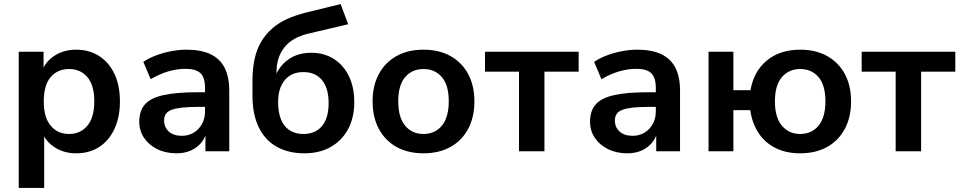

<svg xmlns="http://www.w3.org/2000/svg" viewBox="-20 -743 4718 943"><path d="M72 180V-489H194V-386H184Q199 -437 245.5 -468Q292 -499 354 -499Q418 -499 466.5 -468Q515 -437 542 -380.5Q569 -324 569 -245Q569 -167 542 -109.5Q515 -52 467 -21Q419 10 354 10Q293 10 247 -20.5Q201 -51 185 -100H197V180ZM319 -85Q375 -85 409 -125.5Q443 -166 443 -245Q443 -325 409 -364.5Q375 -404 319 -404Q263 -404 229 -364.5Q195 -325 195 -245Q195 -166 229 -125.5Q263 -85 319 -85Z M847 10Q794 10 752.5 -10.5Q711 -31 687.5 -66Q664 -101 664 -145Q664 -199 692 -230.5Q720 -262 783 -276Q846 -290 952 -290H1002V-218H953Q906 -218 874 -214.5Q842 -211 822.5 -203.5Q803 -196 794.5 -183Q786 -170 786 -151Q786 -118 809 -97Q832 -76 873 -76Q906 -76 931.5 -91.5Q957 -107 972 -134Q987 -161 987 -196V-311Q987 -361 965 -383Q943 -405 891 -405Q850 -405 807 -392.5Q764 -380 720 -354L684 -439Q710 -457 745.5 -470.5Q781 -484 820.5 -491.5Q860 -499 895 -499Q967 -499 1013.5 -477Q1060 -455 1083 -410.5Q1106 -366 1106 -296V0H989V-104H997Q990 -69 969.5 -43.5Q949 -18 918 -4Q887 10 847 10Z M1475 10Q1397 10 1339.5 -22Q1282 -54 1251 -117.5Q1220 -181 1220 -274V-347Q1220 -406 1230.5 -453.5Q1241 -501 1262.5 -537.5Q1284 -574 1315.5 -602Q1347 -630 1388.5 -649Q1430 -668 1482 -681L1653 -723L1690 -624L1491 -577Q1416 -559 1377 -510.5Q1338 -462 1338 -388V-334H1321Q1331 -377 1355.5 -411Q1380 -445 1419 -464.5Q1458 -484 1510 -484Q1556 -484 1594.5 -467Q1633 -450 1661 -418.5Q1689 -387 1704.5 -342.5Q1720 -298 1720 -242Q1720 -165 1689.5 -108.5Q1659 -52 1604 -21Q1549 10 1475 10ZM1470 -85Q1529 -85 1561.5 -124Q1594 -163 1594 -237Q1594 -310 1561.5 -349.5Q1529 -389 1470 -389Q1412 -389 1379 -350Q1346 -311 1346 -242Q1346 -165 1378.5 -125Q1411 -85 1470 -85Z M2060 10Q1984 10 1928 -21Q1872 -52 1841 -109.5Q1810 -167 1810 -245Q1810 -323 1841 -380Q1872 -437 1928 -468Q1984 -499 2060 -499Q2136 -499 2192 -468Q2248 -437 2279 -380Q2310 -323 2310 -245Q2310 -167 2279 -109.5Q2248 -52 2192 -21Q2136 10 2060 10ZM2060 -85Q2116 -85 2150 -125.5Q2184 -166 2184 -246Q2184 -325 2150 -364.5Q2116 -404 2060 -404Q2004 -404 1970 -364.5Q1936 -325 1936 -246Q1936 -166 1970 -125.5Q2004 -85 2060 -85Z M2529 0V-391H2362V-489H2822V-391H2654V0Z M3061 10Q3008 10 2966.5 -10.5Q2925 -31 2901.5 -66Q2878 -101 2878 -145Q2878 -199 2906 -230.5Q2934 -262 2997 -276Q3060 -290 3166 -290H3216V-218H3167Q3120 -218 3088 -214.5Q3056 -211 3036.5 -203.5Q3017 -196 3008.5 -183Q3000 -170 3000 -151Q3000 -118 3023 -97Q3046 -76 3087 -76Q3120 -76 3145.5 -91.5Q3171 -107 3186 -134Q3201 -161 3201 -196V-311Q3201 -361 3179 -383Q3157 -405 3105 -405Q3064 -405 3021 -392.5Q2978 -380 2934 -354L2898 -439Q2924 -457 2959.5 -470.5Q2995 -484 3034.5 -491.5Q3074 -499 3109 -499Q3181 -499 3227.5 -477Q3274 -455 3297 -410.5Q3320 -366 3320 -296V0H3203V-104H3211Q3204 -69 3183.5 -43.5Q3163 -18 3132 -4Q3101 10 3061 10Z M3910 10Q3842 10 3790 -15.5Q3738 -41 3706 -89Q3674 -137 3665 -202H3582V0H3460V-489H3582V-300H3666Q3682 -393 3746.5 -446Q3811 -499 3910 -499Q3986 -499 4042 -468Q4098 -437 4129 -380Q4160 -323 4160 -245Q4160 -167 4129 -109.5Q4098 -52 4042 -21Q3986 10 3910 10ZM3910 -85Q3966 -85 4000 -125.5Q4034 -166 4034 -245Q4034 -325 4000 -364.5Q3966 -404 3910 -404Q3855 -404 3820.5 -364.5Q3786 -325 3786 -245Q3786 -166 3820.5 -125.5Q3855 -85 3910 -85Z M4379 0V-391H4212V-489H4672V-391H4504V0Z"/></svg>

Font: NunitoSans3
Style: Bold
Weight: 700
Designer: Vernon Adams
Foundry: Vernon Adams
Version: Version 3.101;gftools[0.9.27]